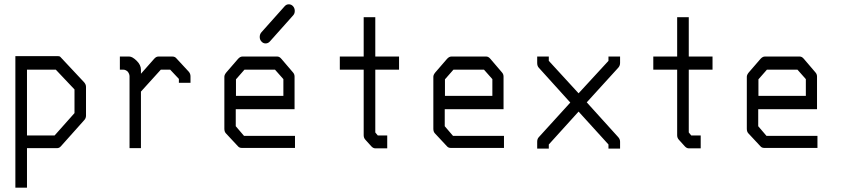

<svg xmlns="http://www.w3.org/2000/svg" viewBox="-20 -739 3928 893"><path d="M51.5 -478H249.5Q257.5 -478 261 -474L371.5 -356Q380 -346 380 -335V-201Q380 -189 371.5 -180L263.5 -59Q256 -50 245.5 -50H105.5V134H51.5ZM105.5 -415V-109H234L326.5 -213V-323L239.5 -415Z M635.5 -313V-50H582.5V-384Q582.5 -395 574 -406Q564 -415 553.5 -415H537.5V-476H581.5Q595.5 -476 615.5 -456.5Q635.5 -437 635.5 -415V-396L697.5 -466Q706.5 -476 716.5 -476H782Q794 -476 801 -467L857.5 -406Q866 -396.5 866 -384V-354H812V-372L771.5 -415H728Z M1076.5 -231V-152L1115 -107H1352V-51H1104.5Q1093 -51 1086.5 -59L1030.5 -119Q1023.5 -126.5 1023.5 -140V-382Q1023.5 -391 1032.5 -402L1087 -465Q1097 -476 1107 -476H1270Q1280 -476 1289 -465L1342 -403Q1350 -394.5 1350 -383V-231ZM1077.5 -293H1298V-371L1259 -415H1117L1077.5 -370ZM1196 -546Q1188 -554.5 1188 -567Q1188 -580 1196 -589L1304 -710Q1312 -719 1323 -719Q1335 -719 1343 -710Q1351 -701 1351 -688Q1351 -675.5 1343 -667L1235 -546Q1227 -537 1215 -537Q1204 -537 1196 -546Z M1725.5 -123 1737 -109H1781V-49H1726Q1716 -49 1707.5 -58L1679.5 -89Q1671.5 -97.5 1671.5 -110V-415H1560.5V-476H1671.5V-659H1725.5V-476H1836V-415H1725.5Z M2048.5 -231V-152L2087 -107H2324V-51H2076.5Q2065 -51 2058.5 -59L2002.5 -119Q1995.5 -126.5 1995.5 -140V-382Q1995.5 -391 2004.5 -402L2059 -465Q2069 -476 2079 -476H2242Q2252 -476 2261 -465L2314 -403Q2322 -394.5 2322 -383V-231ZM2049.5 -293H2270V-371L2231 -415H2089L2049.5 -370Z M2671 -220 2532.5 -67V-48H2478.5V-80Q2478.5 -93 2486 -101L2632.5 -262L2486 -424Q2478.5 -432 2478.5 -446V-476H2532.5V-456L2671 -305L2810 -456V-476H2864V-446Q2864 -433.5 2855.5 -424L2709 -263L2855.5 -101Q2864 -91.5 2864 -80V-48H2810V-67Z M3183.5 -123 3195 -109H3239V-49H3184Q3174 -49 3165.5 -58L3137.5 -89Q3129.5 -97.5 3129.5 -110V-415H3018.5V-476H3129.5V-659H3183.5V-476H3294V-415H3183.5Z M3506.5 -231V-152L3545 -107H3782V-51H3534.5Q3523 -51 3516.5 -59L3460.5 -119Q3453.5 -126.5 3453.5 -140V-382Q3453.5 -391 3462.5 -402L3517 -465Q3527 -476 3537 -476H3700Q3710 -476 3719 -465L3772 -403Q3780 -394.5 3780 -383V-231ZM3507.5 -293H3728V-371L3689 -415H3547L3507.5 -370Z"/></svg>

Font: 3270 Nerd Font Mono SemCond
Style: Regular
Weight: 400
Monospace: yes
Version: Version 3.0.1;Nerd Fonts 3.1.1